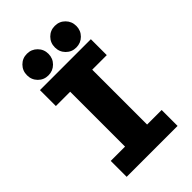

<svg xmlns="http://www.w3.org/2000/svg" viewBox="-263 -998 1096 1096"><g transform="rotate(-45 285.0 -450.0)"><path d="M90 -812Q90 -849 115 -874.2Q140 -899.5 176.5 -899.5Q213 -899.5 238.2 -874.2Q263.5 -849 263.5 -812Q263.5 -775.5 238.2 -750.2Q213 -725 176.5 -725Q140 -725 115 -750.2Q90 -775.5 90 -812ZM315 -812Q315 -849 340 -874.2Q365 -899.5 401.5 -899.5Q438.5 -899.5 463.5 -874.2Q488.5 -849 488.5 -812Q488.5 -775.5 463.2 -750.2Q438 -725 401.5 -725Q365 -725 340 -750.2Q315 -775.5 315 -812ZM493.5 -571.5H376V-128.5H493.5V0H82.5V-128.5H198V-571.5H82.5V-700H493.5Z"/></g></svg>

Font: League Mono Narrow ExtraBold
Style: Regular
Weight: 800
Width: 3
Designer: Tyler Finck
Foundry: The League of Moveable Type / Tyler Finck
Version: Version 2.210